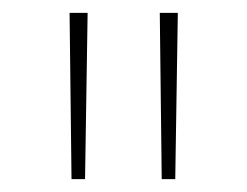

<svg xmlns="http://www.w3.org/2000/svg" viewBox="-20 -871 383 298"><path d="M91 -593 88 -851H116L112 -593ZM231 -593 228 -851H256L252 -593Z"/></svg>

Font: Noto Sans Tamil UI SemiCondensed Thin
Style: Regular
Weight: 100
Width: 4
Designer: Jelle Bosma - Monotype Design Team
Foundry: Monotype Imaging Inc.
Version: Version 2.004; ttfautohint (v1.8.4.7-5d5b)